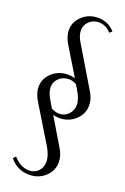

<svg xmlns="http://www.w3.org/2000/svg" viewBox="-156 -755 594 911"><g transform="rotate(20 141.0 -300.0)"><path d="M19 -301.8Q19 -344.2 52 -374Q85 -403.8 131.8 -403.8Q148.4 -403.8 167 -398.9L85 -534.2Q62 -570.3 62 -604Q62 -646.5 95 -676.3Q127.9 -706.1 173.8 -706.1Q225.1 -706.1 258.8 -668L246.1 -657.2Q220.7 -687 184.1 -687Q155.8 -687 136 -668.2Q116.2 -649.4 116.2 -622.1Q116.2 -594.7 137.2 -562L252 -370.1Q274.9 -335.4 274.9 -299.8Q274.9 -256.3 241.7 -226.1Q208.5 -195.8 161.1 -195.8Q144.5 -195.8 129.9 -200.2L209 -67.9Q231.9 -31.7 231.9 2Q231.9 45.4 199 75.7Q166 106 119.1 106Q58.6 106 20 58.1L32.2 45.9Q68.4 86.9 111.8 86.9Q139.6 86.9 157.7 68.1Q175.8 49.3 175.8 20Q175.8 -13.2 148.9 -56.2L42 -231.9Q19 -268.1 19 -301.8ZM73.2 -319.8Q73.2 -293.5 95.2 -257.8L113.8 -226.1Q137.2 -214.8 153.8 -214.8Q181.2 -214.8 200.2 -234.4Q219.2 -253.9 219.2 -283.2Q219.2 -313.5 192.9 -355L181.2 -374Q163.6 -384.8 143.1 -384.8Q113.8 -384.8 93.5 -366Q73.2 -347.2 73.2 -319.8Z"/></g></svg>

Font: Moniqa Narrow Heading
Style: Regular
Weight: 400
Width: 4
Designer: Rajesh Rajput
Foundry: Rajesh Rajput
Version: Version 1.000